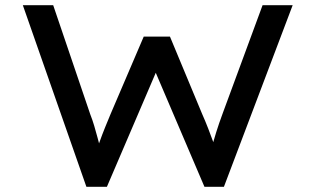

<svg xmlns="http://www.w3.org/2000/svg" viewBox="-20 -720 1215 740"><path d="M313 0 68 -700H185L328 -279Q336 -259 343 -235.5Q350 -212 356.5 -187.5Q363 -163 368.5 -141.5Q374 -120 379 -103L340 -104Q352 -140 363 -171Q374 -202 385 -229Q396 -256 406 -280L534 -579H635L759 -281Q771 -254 782.5 -224.5Q794 -195 804 -167Q814 -139 820 -113L785 -106Q790 -126 794.5 -143.5Q799 -161 803.5 -177.5Q808 -194 813.5 -211Q819 -228 825 -246Q831 -264 839 -285L992 -700H1108L843 0H768L572 -459L587 -455L392 0Z"/></svg>

Font: Lexend Mega
Style: Regular
Weight: 400
Designer: Bonnie Shaver-Troup, Thomas Jockin
Foundry: Lexend
Version: Version 1.007